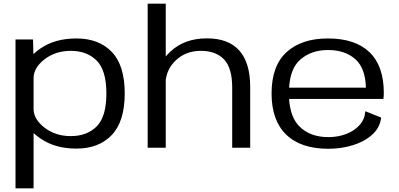

<svg xmlns="http://www.w3.org/2000/svg" viewBox="-20 -805 2176 1046"><path d="M64.5 221V-590H160L162 -510Q178 -525.5 200.5 -541Q279.5 -595.5 396.5 -595.5Q518.5 -595.5 589 -522.2Q659.5 -449 659.5 -296Q659.5 -143.5 589 -69.5Q518.5 4.5 396.5 4.5Q279.5 4.5 200.5 -50.5Q178.5 -65.5 163 -80V221ZM163 -206.5Q166 -153.5 222 -110Q282 -63.5 365.5 -63.5Q453 -63.5 506.2 -115.8Q559.5 -168 559.5 -295.5Q559.5 -423 506.2 -475.5Q453 -528 365.5 -528Q282 -528 222 -481.5Q166 -437.5 163 -384.5Z M784.5 0V-785H883V-497.5Q895 -511.5 909.5 -525Q985.5 -596 1107.5 -596Q1225.5 -596 1284.2 -529Q1343 -462 1343 -333V0H1245V-328Q1245 -435 1200.5 -481.5Q1156 -528 1074 -528Q991.5 -528 936.5 -475Q891.5 -432 883 -370V0Z M1769 5.5Q1618.5 5.5 1539 -71.8Q1459.5 -149 1459.5 -295.5Q1459.5 -446.5 1541.2 -521Q1623 -595.5 1766.5 -595.5Q1915 -595.5 1993 -520.5Q2071 -445.5 2071 -298.5Q2071 -280 2068.5 -266H1555Q1561.5 -165 1612 -115.5Q1670 -58 1769 -58Q1821 -58 1865.8 -75Q1910.5 -92 1938.8 -123.5Q1967 -155 1970.5 -199L2056.5 -164.5Q2050 -109.5 2008.2 -71.8Q1966.5 -34 1903.2 -14.2Q1840 5.5 1769 5.5ZM1555 -327.5H1973.5Q1970.5 -432.5 1917.5 -481Q1861.5 -532.5 1767 -532.5Q1674 -532.5 1614 -478.5Q1561.5 -431.5 1555 -327.5Z"/></svg>

Font: Anybody ExtraExpanded
Style: Regular
Weight: 400
Width: 8
Designer: Tyler Finck
Foundry: Etcetera Type Company
Version: Version 1.010; ttfautohint (v1.8.3) -l 8 -r 50 -G 200 -x 14 